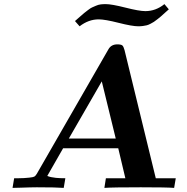

<svg xmlns="http://www.w3.org/2000/svg" viewBox="-20 -914 909 934"><path d="M41 0 48.8 -46.9H69.8Q95.7 -46.9 122.1 -49.8Q141.1 -51.8 147 -54.9Q152.8 -58.1 159.2 -68.8L507.8 -674.8Q521 -697.8 549.8 -698.2Q568.8 -698.2 575 -693.1Q581.1 -688 585.9 -669.9L737.8 -46.9H835L827.1 0Q792 -2.9 665 -2.9Q525.9 -2.9 487.8 0L495.1 -46.9H589.8L555.2 -192.9H287.1L210 -58.1Q226.1 -51.3 252 -48.8Q270 -46.9 297.9 -46.9L290 0Q252.9 -2.9 159.2 -2.9Q145 -2.9 125.5 -2.4Q106 -2 80.6 -1Q55.2 0 41 0ZM314.9 -240.2H543L475.1 -518.1ZM345.2 -811V-812Q351.1 -816.9 367.4 -831.5Q383.8 -846.2 389.4 -850.6Q395 -855 408 -865Q420.9 -875 428 -877.9Q435.1 -880.9 446.5 -886Q458 -891.1 469.5 -892.6Q481 -894 494.1 -894Q522.9 -894 590.1 -877Q657.2 -859.9 687 -859.9Q737.8 -859.9 779.8 -894L800.8 -869.1V-868.2Q794.9 -863.3 781 -850.6Q767.1 -837.9 762 -833.5Q756.8 -829.1 745.4 -820.1Q733.9 -811 728.5 -807.6Q723.1 -804.2 712.6 -798.6Q702.1 -793 694.1 -791Q686 -789.1 675.5 -787.6Q665 -786.1 652.8 -786.1Q623 -786.1 556.6 -803Q490.2 -819.8 460 -819.8Q411.1 -819.8 367.2 -786.1Z"/></svg>

Font: CMU Serif Extra
Style: BoldSlanted
Weight: 700
Italic angle: -9.46001°
Version: Version 0.7.0